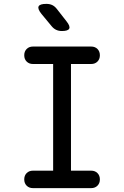

<svg xmlns="http://www.w3.org/2000/svg" viewBox="-20 -970 640 990"><path d="M346 -90H450Q470 -90 482.5 -77.5Q495 -65 495 -45Q495 -25 482.5 -12.5Q470 0 450 0H150Q130 0 117.5 -12.5Q105 -25 105 -45Q105 -65 117.5 -77.5Q130 -90 150 -90H254V-640H150Q130 -640 117.5 -652.5Q105 -665 105 -685Q105 -705 117.5 -717.5Q130 -730 150 -730H450Q470 -730 482.5 -717.5Q495 -705 495 -685Q495 -665 482.5 -652.5Q470 -640 450 -640H346ZM299 -810Q283 -810 270 -816Q257 -822 247 -834L194 -898Q173 -924 179 -937Q185 -950 219 -950Q236 -950 249 -944Q262 -938 273 -924L323 -860Q343 -835 337 -822.5Q331 -810 299 -810Z"/></svg>

Font: Maple Mono Normal
Style: Regular
Weight: 400
Monospace: yes
Designer: subframe7536
Version: Version 7.000